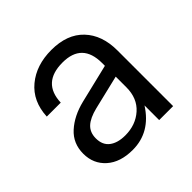

<svg xmlns="http://www.w3.org/2000/svg" viewBox="-139 -639 778 778"><g transform="rotate(-45 250.0 -250.0)"><path d="M201 10Q130 10 89 -26.5Q48 -63 48 -121Q48 -180 89.5 -217.5Q131 -255 196 -271L362 -311V-327Q362 -442 250 -442Q134 -442 130 -332H50Q54 -416 110.5 -463Q167 -510 254 -510Q344 -510 393 -458.5Q442 -407 442 -319V0H362V-84Q302 10 201 10ZM128 -129Q128 -91 153 -72Q178 -53 221 -53Q281 -53 321.5 -89Q362 -125 362 -188V-249L216 -214Q171 -203 149.5 -183Q128 -163 128 -129Z"/></g></svg>

Font: TASA Orbiter Display
Style: Regular
Weight: 400
Designer: Weizhong Zhang
Version: Version 1.000;Glyphs 3.1.2 (3151)